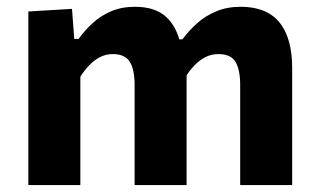

<svg xmlns="http://www.w3.org/2000/svg" viewBox="-20 -532 912 552"><path d="M61.5 0Q61.5 -53.5 61.5 -103.8Q61.5 -154 61.5 -216V-266Q61.5 -323.5 61.5 -381.5Q61.5 -439.5 61.5 -499L187 -506.5L193.5 -420H206Q223 -444 246 -465.2Q269 -486.5 299.2 -499.5Q329.5 -512.5 368 -512.5Q425.5 -512.5 457.2 -483.8Q489 -455 500 -401L510 -399.5Q513 -385 514.8 -369.2Q516.5 -353.5 516.5 -336Q516.5 -303 516.5 -274.8Q516.5 -246.5 516.5 -216Q516.5 -155 516.5 -104.2Q516.5 -53.5 516.5 0H367Q367 -53.5 367 -103.5Q367 -153.5 367 -208V-288Q367 -332 353.2 -354.2Q339.5 -376.5 304.5 -376.5Q284 -376.5 267 -367.5Q250 -358.5 236 -343.8Q222 -329 211 -311.5V-208Q211 -152 211 -102.8Q211 -53.5 211 0ZM670.5 0Q670.5 -53.5 670.5 -103.5Q670.5 -153.5 670.5 -208V-288Q670.5 -332 657 -354.2Q643.5 -376.5 608 -376.5Q587.5 -376.5 570.5 -367.8Q553.5 -359 539.2 -344.2Q525 -329.5 514 -311.5L491.5 -419H504.5Q522.5 -443.5 546.5 -465Q570.5 -486.5 601.8 -499.5Q633 -512.5 672 -512.5Q746.5 -512.5 783.2 -467.8Q820 -423 820 -336Q820 -303 820 -274.8Q820 -246.5 820 -216Q820 -155 820 -104.2Q820 -53.5 820 0Z"/></svg>

Font: Commissioner Thin
Style: Bold
Weight: 700
Version: Version 1.001;gftools[0.9.23]